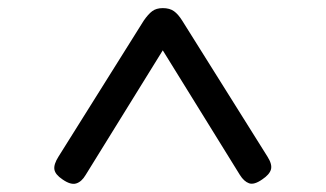

<svg xmlns="http://www.w3.org/2000/svg" viewBox="-20 -981 803 473"><path d="M124 -595 334 -930Q345 -946 355 -953.5Q365 -961 381 -961Q398 -961 408.5 -953.5Q419 -946 429 -930L639 -595Q651 -576 647.5 -563.5Q644 -551 626 -539Q606 -525 593.5 -529.5Q581 -534 571 -550L381 -857L191 -550Q181 -533 167.5 -529Q154 -525 134 -539Q116 -551 114 -563.5Q112 -576 124 -595Z"/></svg>

Font: Playwrite HU
Style: Regular
Weight: 400
Designer: Veronika Burian, José Scaglione
Foundry: TypeTogether
Version: Version 1.002